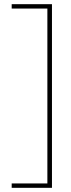

<svg xmlns="http://www.w3.org/2000/svg" viewBox="-20 -760 340 920"><path d="M229 -740V140H36V119H207V-719H36V-740Z"/></svg>

Font: Nacelle Thin
Style: Regular
Weight: 100
Designer: Sora Sagano
Foundry: Sora Sagano
Version: Version 1.000;FEAKit 1.0